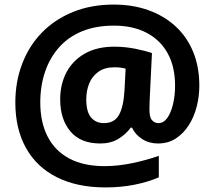

<svg xmlns="http://www.w3.org/2000/svg" viewBox="-20 -739 938 839"><path d="M851 -364Q851 -318 839.5 -273Q828 -228 805 -192Q782 -156 748.5 -134Q715 -112 670 -112Q631 -112 601 -131.5Q571 -151 557 -181H551Q530 -152 497 -132Q464 -112 418 -112Q332 -112 287.5 -165Q243 -218 243 -305Q243 -371 270.5 -423Q298 -475 351 -505Q404 -535 479 -535Q526 -535 571 -526Q616 -517 644 -507L634 -302Q634 -292 633.5 -281Q633 -270 633 -260Q633 -226 644.5 -213.5Q656 -201 672 -201Q695 -201 711 -223.5Q727 -246 736 -283.5Q745 -321 745 -365Q745 -447 713 -505.5Q681 -564 621 -595.5Q561 -627 478 -627Q399 -627 339 -602.5Q279 -578 238.5 -532.5Q198 -487 177 -425.5Q156 -364 156 -291Q156 -205 188 -142.5Q220 -80 282.5 -46.5Q345 -13 437 -13Q495 -13 557.5 -26Q620 -39 674 -58V36Q625 57 566 68.5Q507 80 441 80Q317 80 228.5 35.5Q140 -9 93.5 -92.5Q47 -176 47 -291Q47 -382 77 -460.5Q107 -539 163 -596.5Q219 -654 298.5 -686.5Q378 -719 477 -719Q560 -719 628.5 -694.5Q697 -670 747 -624Q797 -578 824 -512.5Q851 -447 851 -364ZM357 -305Q357 -250 378 -225.5Q399 -201 434 -201Q480 -201 500 -237Q520 -273 524 -344L529 -439Q518 -442 506 -443.5Q494 -445 480 -445Q437 -445 409.5 -425Q382 -405 369.5 -373.5Q357 -342 357 -305Z"/></svg>

Font: Noto Sans Khmer
Style: Bold
Weight: 700
Version: Version 2.003